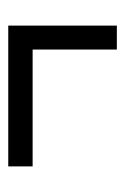

<svg xmlns="http://www.w3.org/2000/svg" viewBox="61 -488 303 465"><g transform="rotate(-90 212.5 -255.5)"><path d="M325 -124V-328H42V-387H383V-124Z"/></g></svg>

Font: Noto Serif ExtraCondensed Medium
Style: Regular
Weight: 500
Width: 2
Designer: Monotype Design Team
Foundry: Monotype Imaging Inc.
Version: Version 2.015